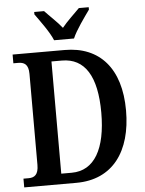

<svg xmlns="http://www.w3.org/2000/svg" viewBox="-61 -979 776 1028"><g transform="rotate(-5 327.0 -465.5)"><path d="M255 -771H362C381 -816 428 -880 455 -918V-931H402C375 -903 334 -866 308 -833C282 -866 241 -903 215 -931H162V-918C189 -880 237 -816 255 -771ZM27 0H307C504 0 606 -144 606 -363C606 -590 494 -714 307 -714H27V-667H52C84 -667 108 -656 108 -603V-114C108 -61 86 -47 55 -47H27ZM231 -56V-659H287C410 -659 473 -559 473 -363C473 -169 410 -56 287 -56Z"/></g></svg>

Font: Noto Serif Condensed Semi
Style: Regular
Weight: 600
Width: 3
Designer: Monotype Design Team
Foundry: Monotype Imaging Inc.
Version: Version 1.002